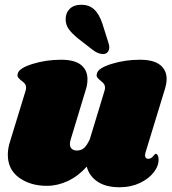

<svg xmlns="http://www.w3.org/2000/svg" viewBox="-20 -781 726 810"><path d="M594 -138Q592 -130 592 -126Q592 -119 595.5 -115Q599 -111 605 -111Q617 -111 625.5 -121.5Q634 -132 637 -132Q642 -132 645.5 -125.5Q649 -119 649 -110Q650 -82 629 -54.5Q608 -27 570 -9Q532 9 485 9Q426 9 391 -15Q356 -39 346 -78Q310 -38 266.5 -17.5Q223 3 178 3Q108 3 60.5 -31.5Q13 -66 13 -128Q13 -156 23 -186L87 -395Q90 -404 90 -410Q90 -421 85 -427.5Q80 -434 70 -441Q60 -449 56 -455Q52 -461 55 -471Q61 -494 118 -511.5Q175 -529 237 -529Q295 -529 322 -507Q349 -485 349 -447Q349 -424 342 -403L279 -195Q275 -184 275 -174Q275 -160 283 -153Q291 -146 304 -146Q323 -146 335 -157Q347 -168 359 -194L420 -395Q423 -404 423 -410Q423 -421 418 -427.5Q413 -434 404 -441Q394 -449 390 -455Q386 -461 389 -471Q394 -494 451 -511.5Q508 -529 570 -529Q628 -529 655.5 -507Q683 -485 683 -448Q683 -429 675 -403ZM437 -602Q441 -591 441 -581Q441 -569 434 -561Q427 -553 416 -553Q404 -553 393 -557.5Q382 -562 368 -573L310 -618Q282 -641 269.5 -659Q257 -677 257 -700Q257 -727 274.5 -744Q292 -761 323 -761Q355 -761 376.5 -742Q398 -723 412 -681Z"/></svg>

Font: Shrikhand
Style: Regular
Weight: 400
Italic angle: -14°
Version: Version 1.000;PS 1.000;hotconv 1.0.88;makeotf.lib2.5.647800